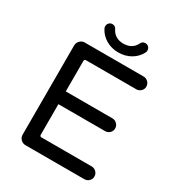

<svg xmlns="http://www.w3.org/2000/svg" viewBox="-199 -980 1022 1107"><g transform="rotate(30 311.5 -426.5)"><path d="M93.8 -43.9V-636.7Q93.8 -655.3 106.9 -668.9Q120.1 -682.6 138.7 -682.6H530.3Q547.9 -682.6 560.5 -669.9Q573.2 -657.2 573.2 -639.6Q573.2 -622.1 560.5 -609.9Q547.9 -597.7 530.3 -597.7H196.3Q184.6 -597.7 184.6 -585.9V-383.8H495.1Q512.7 -383.8 525.4 -371.1Q538.1 -358.4 538.1 -340.8Q538.1 -323.2 525.4 -311Q512.7 -298.8 495.1 -298.8H184.6V-95.7Q184.6 -84 196.3 -84H530.3Q547.9 -84 560.5 -71.3Q573.2 -58.6 573.2 -41Q573.2 -23.4 560.5 -11.2Q547.9 1 530.3 1H138.7Q120.1 1 106.9 -12.2Q93.8 -25.4 93.8 -43.9ZM196.3 -809.6Q193.4 -815.4 193.4 -823.2Q193.4 -835.9 202.1 -845.2Q210.9 -854.5 224.6 -854.5Q244.1 -854.5 252.9 -835Q263.7 -812.5 284.7 -800.3Q305.7 -788.1 334 -788.1Q362.3 -788.1 383.3 -800.3Q404.3 -812.5 415 -835Q423.8 -854.5 443.4 -854.5Q457 -854.5 465.8 -845.2Q474.6 -835.9 474.6 -823.2Q474.6 -815.4 471.7 -809.6Q453.1 -772.5 416.5 -751Q379.9 -729.5 334 -729.5Q288.1 -729.5 251.5 -751Q214.8 -772.5 196.3 -809.6Z"/></g></svg>

Font: jf-openhuninn-2.1
Style: Regular
Weight: 400
Designer: [Kosugi Maru]
Designed by MOTOYA      

[Varela Round]
Joe Prince (Latin component); Avraham Cornfeld (Hebrew component)
Foundry: justfont Co., Ltd.
Version: 2.1